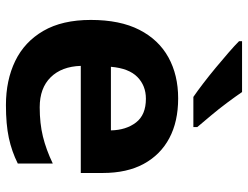

<svg xmlns="http://www.w3.org/2000/svg" viewBox="-112 -694 816 631"><g transform="rotate(90 295.5 -378.0)"><path d="M303 -556Q379 -556 433.5 -527Q488 -498 518 -443Q548 -388 548 -308V-236H196Q198 -173 233.5 -137Q269 -101 332 -101Q385 -101 428 -111.5Q471 -122 517 -144V-29Q477 -9 432.5 0.5Q388 10 325 10Q243 10 180 -20.5Q117 -51 81 -113Q45 -175 45 -269Q45 -365 77.5 -428.5Q110 -492 168 -524Q226 -556 303 -556ZM304 -450Q261 -450 232.5 -422Q204 -394 199 -335H408Q407 -385 382 -417.5Q357 -450 304 -450ZM282 -766Q297 -744 317.5 -716.5Q338 -689 359.5 -663.5Q381 -638 397 -619V-606H298Q279 -619 253.5 -638.5Q228 -658 201.5 -680Q175 -702 152 -722Q129 -742 115 -756V-766Z"/></g></svg>

Font: Noto Sans Cham
Style: Bold
Weight: 700
Version: Version 2.002